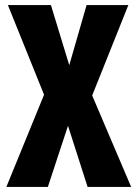

<svg xmlns="http://www.w3.org/2000/svg" viewBox="-20 -734 540 754"><path d="M5 0 153 -362 11 -714H180L252 -478L320 -714H484L342 -359L495 0H324L247 -240L168 0Z"/></svg>

Font: Noto Sans Mono ExtraCondensed Black
Style: Regular
Weight: 900
Width: 2
Designer: Monotype Design Team
Foundry: Monotype Imaging Inc.
Version: Version 2.014